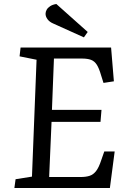

<svg xmlns="http://www.w3.org/2000/svg" viewBox="-20 -941 632 961"><path d="M163 -642 78 -659 83 -703H536L550 -534L498 -526L486 -564Q476 -599 464.5 -617Q453 -635 435.5 -641.5Q418 -648 389 -648H250L240 -391H488L483 -331H238L226 -55H383Q410 -55 428.5 -61Q447 -67 461 -85Q475 -103 487 -140L502 -183H554L530 0H52L58 -44L140 -57ZM419 -781 400 -754 247 -823Q228 -831 218 -844.5Q208 -858 208 -872Q208 -882 213.5 -892Q219 -902 231 -910Q243 -918 262 -921Z"/></svg>

Font: Literata 18pt
Style: Italic
Weight: 400
Italic angle: -2°
Designer: Latin by Veronika Burian and Jose Scaglione. Greek by Irene Vlachou. Cyrillic by Vera Evstafieva
Foundry: TypeTogether
Version: Version 3.103;gftools[0.9.29]